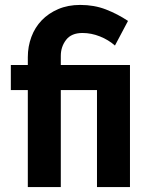

<svg xmlns="http://www.w3.org/2000/svg" viewBox="-20 -760 608 780"><path d="M93 -394H24V-496H93V-528Q93 -571 107.5 -610Q122 -649 149.5 -677.5Q177 -706 216.5 -723Q256 -740 306 -740Q363 -740 410.5 -721.5Q458 -703 500 -675L447 -575Q421 -598 386 -612Q351 -626 315 -626Q270 -626 248.5 -598Q227 -570 227 -533V-496H508V0H374V-394H227V0H93Z"/></svg>

Font: PTCRaleway
Style: Bold
Weight: 700
Designer: Matt McInerney, Pablo Impallari, Rodrigo Fuenzalida
Foundry: Matt McInerney, Pablo Impallari, Rodrigo Fuenzalida
Version: Version 3.000g; ttfautohint (v1.5) -l 8 -r 28 -G 28 -x 14 -D